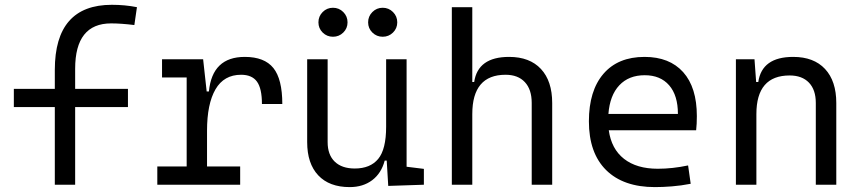

<svg xmlns="http://www.w3.org/2000/svg" viewBox="-20 -762 3556 792"><path d="M206.1 0V-320.3H37.1V-395.5H206.1V-473.6Q206.1 -742.2 441.4 -742.2Q495.6 -742.2 544.9 -732.4L534.2 -658.7Q479 -665.5 438.5 -665.5Q290 -665.5 290 -478.5V-395.5H507.8V-320.3H290V0Z M834 -222.7V-75.2H970.7V0H628.9V-75.2H750V-442.4H648.4V-517.6H817.9L832.5 -384.8H841.8Q855.5 -527.3 989.7 -527.3Q1070.8 -527.3 1107.7 -481.4Q1144.5 -435.5 1144.5 -333H1060.5Q1060.5 -397 1040 -425.3Q1019.5 -453.6 974.6 -453.6Q903.8 -453.6 868.9 -393.6Q834 -333.5 834 -222.7Z M1422.4 9.8Q1338.4 9.8 1292.7 -38.8Q1247.1 -87.4 1247.1 -175.8V-517.6H1331.5V-175.8Q1331.5 -123.5 1360.8 -95.2Q1390.1 -66.9 1443.4 -66.9Q1507.3 -66.9 1540 -106.4Q1572.8 -146 1572.8 -239.3V-517.6H1657.2V-74.2L1728.5 -65.4V0L1581.5 4.9L1575.2 -99.6H1566.9Q1553.2 -47.4 1515.4 -18.8Q1477.5 9.8 1422.4 9.8ZM1353.5 -610.4Q1328.6 -610.4 1311 -627.7Q1293.5 -645 1293.5 -669.9Q1293.5 -694.8 1311 -712.4Q1328.6 -730 1353.5 -730Q1378.4 -730 1396 -712.4Q1413.6 -694.8 1413.6 -669.9Q1413.6 -645 1396 -627.7Q1378.4 -610.4 1353.5 -610.4ZM1558.6 -610.4Q1533.7 -610.4 1516.1 -627.7Q1498.5 -645 1498.5 -669.9Q1498.5 -694.8 1516.1 -712.4Q1533.7 -730 1558.6 -730Q1583.5 -730 1601.1 -712.4Q1618.7 -694.8 1618.7 -669.9Q1618.7 -645 1601.1 -627.7Q1583.5 -610.4 1558.6 -610.4Z M2173.3 0V-337.4Q2173.3 -393.1 2145 -423.3Q2116.7 -453.6 2065.4 -453.6Q1928.2 -453.6 1928.2 -291.5V0H1843.8V-732.4H1928.2V-423.8H1936Q1951.2 -527.3 2080.1 -527.3Q2165 -527.3 2211.4 -477.5Q2257.8 -427.7 2257.8 -336.9V0Z M2681.6 9.8Q2551.3 9.8 2480.2 -60.5Q2409.2 -130.9 2409.2 -261.7Q2409.2 -387.7 2469.2 -457.5Q2529.3 -527.3 2638.7 -527.3Q2741.7 -527.3 2798.1 -464.4Q2854.5 -401.4 2854.5 -283.2Q2854.5 -250.5 2851.6 -224.6H2491.2Q2502 -147.5 2554.2 -106.7Q2606.4 -65.9 2693.4 -65.9Q2753.9 -65.9 2818.4 -79.6L2829.1 -3.9Q2789.1 3.9 2751.5 6.8Q2713.9 9.8 2681.6 9.8ZM2489.7 -292H2776.4Q2776.4 -368.7 2740.2 -410.2Q2704.1 -451.7 2639.6 -451.7Q2573.7 -451.7 2534.7 -410.2Q2495.6 -368.7 2489.7 -292Z M3345.2 0V-337.4Q3345.2 -391.6 3316.9 -421.1Q3288.6 -450.7 3237.3 -450.7Q3100.1 -450.7 3100.1 -291.5V0H3015.6V-517.6H3092.3L3099.1 -423.8H3107.9Q3123 -527.3 3252 -527.3Q3336.9 -527.3 3383.3 -477.5Q3429.7 -427.7 3429.7 -336.9V0Z"/></svg>

Font: CaskaydiaMono NF SemiLight
Style: Regular
Weight: 350
Designer: Aaron Bell
Foundry: Saja Typeworks
Version: Version 2111.001; ttfautohint (v1.8.4);Nerd Fonts 3.1.1